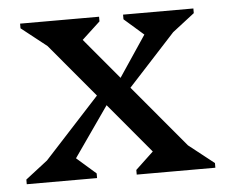

<svg xmlns="http://www.w3.org/2000/svg" viewBox="-41 -527 683 574"><g transform="rotate(-5 300.0 -240.0)"><path d="M347 0V-14L414 -77H424V-37L84 -443H129V-395L39 -466V-480H276V-466L208 -403H198V-443L538 -37H493V-85L583 -14V0ZM17 0V-14L119 -93V-28H49L264 -262L291 -237L145 -28V-77H156L228 -14V0ZM312 -218 291 -243 431 -452V-403H420L348 -466V-480H559V-466L457 -387V-452H527Z"/></g></svg>

Font: Platypi Light Light
Style: Regular
Weight: 300
Version: Version 1.200